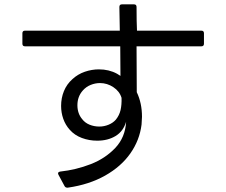

<svg xmlns="http://www.w3.org/2000/svg" viewBox="-20 -823 1040 883"><path d="M95 -682H531Q529 -756 529 -791Q529 -803 541 -803H596Q608 -803 608 -791Q608 -720 610 -682H906Q918 -682 918 -670V-622Q918 -610 906 -610H608Q608 -470 609 -399Q633 -349 633 -286Q633 -274 631 -250Q622 -178 579.5 -117.5Q537 -57 463.5 -15.5Q390 26 292 40H289Q281 40 277 33L249 -19Q247 -23 247 -26Q247 -32 257 -34Q330 -42 397 -68Q464 -94 510 -142.5Q556 -191 560 -263Q547 -219 511.5 -197.5Q476 -176 427 -176Q390 -176 356.5 -188.5Q323 -201 301 -226Q281 -248 271 -276.5Q261 -305 261 -336Q261 -372 274 -404Q287 -436 313 -459Q338 -482 370 -493Q402 -504 435 -504Q481 -504 518 -484Q527 -479 534 -474L533 -610H95Q83 -610 83 -622V-670Q83 -682 95 -682ZM440 -441Q418 -441 397 -432.5Q376 -424 361 -407Q336 -379 336 -339Q336 -301 358 -275Q371 -258 392 -249.5Q413 -241 437 -241Q459 -241 479.5 -249.5Q500 -258 513 -273Q529 -293 534.5 -317Q540 -341 539 -373Q530 -403 501.5 -422Q473 -441 440 -441Z"/></svg>

Font: LINE Seed JP_TTF Regular
Style: Regular
Weight: 400
Designer: LINE & Fontrix & Fontworks
Version: Version 1.002